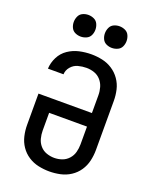

<svg xmlns="http://www.w3.org/2000/svg" viewBox="-174 -1055 924 1158"><g transform="rotate(20 288.0 -476.0)"><path d="M288 8Q323 8 358 0.5Q393 -7 423 -26.5Q453 -46 473 -75.5Q493 -105 501 -140Q509 -175 509 -210V-525Q509 -561 501 -595.5Q493 -630 472.5 -659.5Q452 -689 422 -708.5Q392 -728 357 -735.5Q322 -743 287 -743Q248 -743 210 -734.5Q172 -726 139.5 -704Q107 -682 89 -646.5Q71 -611 69 -572H169Q170 -599 188.5 -620.5Q207 -642 233.5 -649Q260 -656 287 -656Q313 -656 337.5 -647.5Q362 -639 379 -619.5Q396 -600 403 -575.5Q410 -551 410 -525V-411H67V-210Q67 -175 75 -140Q83 -105 103 -75.5Q123 -46 153 -26.5Q183 -7 218 0.5Q253 8 288 8ZM288 -79Q263 -79 238.5 -87.5Q214 -96 197 -115.5Q180 -135 173.5 -160Q167 -185 167 -210V-324H410V-210Q410 -185 403.5 -160Q397 -135 379.5 -115.5Q362 -96 338 -87.5Q314 -79 288 -79ZM388 -821Q407 -821 424.5 -829Q442 -837 450 -854Q458 -871 458 -890Q458 -909 450 -926.5Q442 -944 424.5 -952Q407 -960 388 -960Q369 -960 352 -952Q335 -944 327 -926.5Q319 -909 319 -890Q319 -871 327 -854Q335 -837 352 -829Q369 -821 388 -821ZM188 -821Q207 -821 224.5 -829Q242 -837 250 -854Q258 -871 258 -890Q258 -909 250 -926.5Q242 -944 224.5 -952Q207 -960 188 -960Q169 -960 152 -952Q135 -944 127 -926.5Q119 -909 119 -890Q119 -871 127 -854Q135 -837 152 -829Q169 -821 188 -821Z"/></g></svg>

Font: Iosevka Sparkle Medium
Style: Regular
Weight: 500
Designer: Belleve Invis
Foundry: Belleve Invis
Version: Version 4.5.0; ttfautohint (v1.8.3)